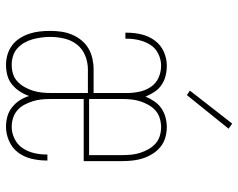

<svg xmlns="http://www.w3.org/2000/svg" viewBox="-97 -689 794 640"><g transform="rotate(90 300.0 -369.0)"><path d="M196 8Q179 8 162 3Q145 -2 131 -12.5Q117 -23 107.5 -38Q98 -53 92.5 -69.5Q87 -86 85 -103.5Q83 -121 83 -139Q83 -157 85.5 -175.5Q88 -194 95 -211Q102 -228 113.5 -242.5Q125 -257 141 -266.5Q157 -276 175 -280Q193 -284 211 -284H290V-397Q290 -417 285.5 -437.5Q281 -458 269.5 -475Q258 -492 239 -500.5Q220 -509 199 -509Q179 -509 160 -500Q141 -491 130 -474Q119 -457 114 -436.5Q109 -416 109 -396V-390H89V-397Q89 -421 95 -445Q101 -469 115.5 -488.5Q130 -508 152.5 -518Q175 -528 199 -528Q216 -528 232.5 -524Q249 -520 263 -510.5Q277 -501 286.5 -486.5Q296 -472 302 -457Q308 -472 317.5 -486Q327 -500 340.5 -509.5Q354 -519 370.5 -523.5Q387 -528 404 -528Q421 -528 438.5 -523Q456 -518 469.5 -507Q483 -496 492.5 -481Q502 -466 507.5 -449.5Q513 -433 515 -415Q517 -397 517 -380V-251H310V-140Q310 -125 311.5 -110Q313 -95 317.5 -81Q322 -67 329 -53.5Q336 -40 347.5 -30Q359 -20 373.5 -15.5Q388 -11 403 -11Q423 -11 442.5 -20.5Q462 -30 473.5 -47Q485 -64 490 -84.5Q495 -105 495 -126V-130H515V-126Q515 -101 509 -76.5Q503 -52 488.5 -32.5Q474 -13 450.5 -2.5Q427 8 403 8Q385 8 368.5 3.5Q352 -1 338 -12Q324 -23 314.5 -37.5Q305 -52 300 -69Q294 -52 284.5 -37.5Q275 -23 261.5 -12Q248 -1 231 3.5Q214 8 196 8ZM310 -269H497V-380Q497 -395 495.5 -410Q494 -425 489.5 -439Q485 -453 477.5 -466.5Q470 -480 459 -490Q448 -500 433.5 -504.5Q419 -509 404 -509Q389 -509 374 -504.5Q359 -500 348 -490Q337 -480 329.5 -466.5Q322 -453 317.5 -439Q313 -425 311.5 -410Q310 -395 310 -380ZM196 -11Q212 -11 226.5 -15.5Q241 -20 252 -30.5Q263 -41 270.5 -54.5Q278 -68 282.5 -82.5Q287 -97 288.5 -112Q290 -127 290 -142V-265H211Q188 -265 165.5 -256Q143 -247 128.5 -228.5Q114 -210 108.5 -186.5Q103 -163 103 -140Q103 -125 105 -110Q107 -95 111 -80.5Q115 -66 122.5 -53Q130 -40 141 -30Q152 -20 166.5 -15.5Q181 -11 196 -11ZM297 -595 282 -605 392 -746 409 -734Z"/></g></svg>

Font: Iosevka Thin Extended
Style: Regular
Weight: 100
Width: 7
Monospace: yes
Designer: Belleve Invis
Foundry: Belleve Invis
Version: Version 32.5.0; ttfautohint (v1.8.4)